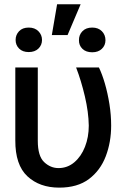

<svg xmlns="http://www.w3.org/2000/svg" viewBox="-20 -858 585 888"><path d="M50.8 -545.9H154.8V-207Q154.8 -136.2 184.1 -108.4Q213.4 -80.6 250.5 -80.6Q292 -80.6 323.7 -107.4Q355.5 -134.3 373 -179Q390.6 -223.6 390.6 -277.3Q389.6 -339.4 372.6 -412.1Q355.5 -484.9 332 -545.9H437.5Q452.1 -516.1 465.1 -471.7Q478 -427.2 486.1 -376.7Q494.1 -326.2 494.1 -277.3Q494.1 -200.7 469.2 -135.3Q444.3 -69.8 391.4 -30Q338.4 9.8 253.9 9.8Q163.1 9.8 106.7 -42.7Q50.3 -95.2 50.8 -209ZM219.7 -695.8 244.1 -838.4H353L292.5 -695.8ZM52.2 -673.3Q52.2 -696.8 68.1 -713.6Q84 -730.5 112.8 -730.5Q141.1 -730.5 157.7 -713.6Q174.3 -696.8 174.3 -673.3Q174.3 -649.4 157.7 -633.3Q141.1 -617.2 112.8 -617.2Q84.5 -617.2 68.4 -633.3Q52.2 -649.4 52.2 -673.3ZM345.2 -671.9Q344.7 -696.3 361.1 -713.4Q377.4 -730.5 406.7 -730.5Q434.6 -730.5 451.2 -713.6Q467.8 -696.8 467.8 -671.9Q467.8 -648.4 451.2 -632.3Q434.6 -616.2 406.7 -616.2Q377.4 -616.2 361.1 -632.3Q344.7 -648.4 345.2 -671.9Z"/></svg>

Font: Inter Tight Medium
Style: Regular
Weight: 500
Designer: Rasmus Andersson
Foundry: rsms
Version: Version 3.004; ttfautohint (v1.8.4.7-5d5b)